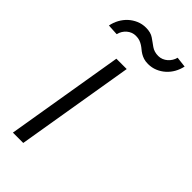

<svg xmlns="http://www.w3.org/2000/svg" viewBox="-236 -786 835 835"><g transform="rotate(45 182.0 -368.5)"><path d="M129.6 -545.5H193.2L102.3 0H38.7ZM125.4 -732.2Q154.8 -732.2 172.6 -719.8Q181.5 -713.8 190.2 -707.4Q198.9 -701 207.4 -695Q225.1 -682.5 250 -682.5Q261.7 -682.5 272.4 -686.8Q283 -691.1 291.5 -698.5Q300.1 -706 306.3 -715.9Q312.5 -725.9 315 -736.9L363.6 -731.2Q359 -709.5 348.4 -690.5Q337.7 -671.5 321.9 -657.3Q306.1 -643.1 286.2 -634.8Q266.3 -626.4 243.3 -626.4Q227.3 -626.4 215.7 -630.1Q204.2 -633.9 195.1 -639.4Q186.1 -644.9 178.6 -651.3Q171.2 -657.7 162.6 -663.2Q154.1 -668.7 144 -672.4Q133.9 -676.1 119.3 -676.1Q108 -676.1 97.5 -672.1Q87 -668 78.5 -660.7Q70 -653.4 63.9 -643.5Q57.9 -633.5 55 -621.8L4.6 -624.6Q8.9 -646.7 19.5 -666.2Q30.2 -685.7 46 -700.3Q61.8 -714.8 82 -723.5Q102.3 -732.2 125.4 -732.2Z"/></g></svg>

Font: Inter P Light
Style: Italic
Weight: 300
Italic angle: 9.39999°
Designer: Rasmus Andersson
Foundry: rsms
Version: Version 3.018;git-588b23468